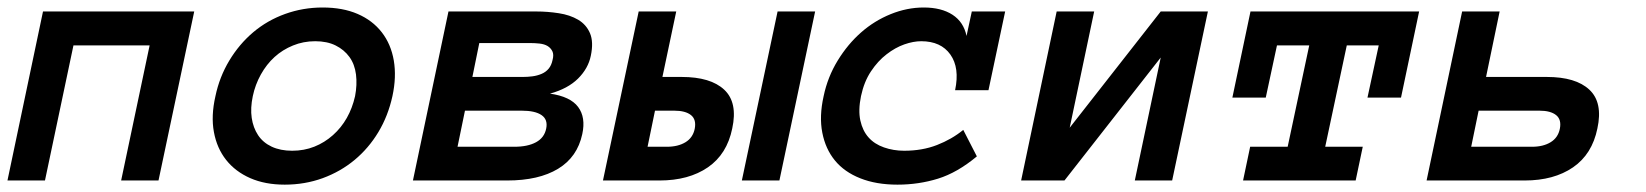

<svg xmlns="http://www.w3.org/2000/svg" viewBox="-44 -486 4431 517"><path d="M382.8 0H282.2L358.9 -363.8H153.8L77.1 0H-23.9L71.8 -455.1H479Z M1012.7 -227.1Q1001 -173.8 974.9 -130.4Q948.7 -86.9 910.9 -55.4Q873 -23.9 825 -6.3Q776.9 11.2 722.7 11.2Q669.9 11.2 629.9 -6.3Q589.8 -23.9 564.9 -55.4Q540 -86.9 532 -130.4Q523.9 -173.8 536.1 -227.1Q546.9 -278.8 573.5 -323Q600.1 -367.2 637.9 -399.2Q675.8 -431.2 723.9 -448.5Q772 -465.8 824.7 -465.8Q878.9 -465.8 918.9 -448.5Q959 -431.2 983.9 -399.2Q1008.8 -367.2 1016.4 -323Q1023.9 -278.8 1012.7 -227.1ZM912.1 -227.1Q918 -257.8 914.6 -285.4Q911.1 -313 897 -332.5Q882.8 -352.1 859.9 -363.5Q836.9 -375 804.7 -375Q772.9 -375 744.9 -363.5Q716.8 -352.1 695.3 -332.5Q673.8 -313 658.4 -285.4Q643.1 -257.8 636.7 -227.1Q629.9 -194.8 633.8 -168.5Q637.7 -142.1 650.9 -122.1Q664.1 -102.1 687.5 -91.1Q710.9 -80.1 742.7 -80.1Q774.9 -80.1 802.5 -91.1Q830.1 -102.1 852.5 -122.1Q875 -142.1 889.9 -168.5Q904.8 -194.8 912.1 -227.1Z M1523.9 -125Q1510.7 -63 1458.7 -31.5Q1406.7 0 1321.8 0H1067.9L1163.6 -455.1H1399.9Q1430.7 -455.1 1460.7 -450.4Q1490.7 -445.8 1512.7 -432.9Q1534.7 -419.9 1544.7 -396.5Q1554.7 -373 1546.9 -335.9Q1540 -301.8 1512.5 -274.4Q1484.9 -247.1 1437 -233.9Q1491.7 -226.1 1512.7 -198Q1533.7 -169.9 1523.9 -125ZM1443.8 -324.2Q1447.8 -338.9 1443.4 -347.9Q1439 -356.9 1430.4 -362.1Q1421.9 -367.2 1408.9 -368.7Q1396 -370.1 1382.8 -370.1H1246.6L1228 -278.8H1363.8Q1377 -278.8 1389.9 -280.5Q1402.8 -282.2 1414.3 -287.1Q1425.8 -292 1433.3 -301Q1440.9 -310.1 1443.8 -324.2ZM1426.8 -140.1Q1431.6 -164.1 1414.3 -176Q1397 -188 1360.8 -188H1208L1188 -90.8H1340.8Q1377 -90.8 1399.4 -103Q1421.9 -115.2 1426.8 -140.1Z M1927.7 -140.1Q1913.6 -70.8 1862.1 -35.4Q1810.5 0 1731.9 0H1579.6L1675.8 -455.1H1776.9L1739.7 -278.8H1791.5Q1869.6 -278.8 1906.2 -244.4Q1942.9 -210 1927.7 -140.1ZM1826.7 -139.2Q1831.5 -164.1 1816.7 -176Q1801.8 -188 1771.5 -188H1719.7L1699.7 -90.8H1751.5Q1781.7 -90.8 1801.8 -103Q1821.8 -115.2 1826.7 -139.2ZM2049.8 -455.1H2150.9L2054.7 0H1953.6Z M2586.4 -64.9Q2533.7 -21 2481.7 -4.9Q2429.7 11.2 2372.6 11.2Q2315.4 11.2 2272.5 -5.9Q2229.5 -22.9 2204.1 -54Q2178.7 -85 2170.2 -128.9Q2161.6 -172.9 2173.8 -227.1Q2184.6 -278.8 2211.7 -323Q2238.8 -367.2 2274.7 -398.7Q2310.5 -430.2 2354.5 -448Q2398.4 -465.8 2443.4 -465.8Q2490.7 -465.8 2520.8 -446.3Q2550.8 -426.8 2558.6 -389.2L2572.8 -455.1H2662.6L2617.7 -243.2H2527.8Q2540.5 -303.2 2515.1 -339.1Q2489.7 -375 2436.5 -375Q2415.5 -375 2391.1 -366.5Q2366.7 -357.9 2343.3 -339.8Q2319.8 -321.8 2301.3 -293.9Q2282.7 -266.1 2274.4 -227.1Q2266.6 -189 2272.7 -161.4Q2278.8 -133.8 2294.7 -116Q2310.5 -98.1 2336.2 -89.1Q2361.8 -80.1 2390.6 -80.1Q2439.5 -80.1 2479 -95.5Q2518.6 -110.8 2549.8 -136.2Z M2801.3 -455.1H2902.3L2836.4 -142.1L3081.5 -455.1H3208.5L3112.3 0H3011.7L3081.5 -331.1L2822.3 0H2705.6Z M3728.5 -223.1H3638.2L3668.5 -363.8H3582.5L3524.4 -90.8H3625.5L3606.4 0H3303.2L3322.3 -90.8H3423.3L3481.4 -363.8H3394.5L3364.3 -223.1H3274.4L3323.2 -455.1H3777.3Z M4257.3 -140.1Q4243.2 -70.8 4191.7 -35.4Q4140.1 0 4061.5 0H3797.4L3893.1 -455.1H3994.1L3957.5 -278.8H4121.1Q4199.2 -278.8 4235.8 -244.4Q4272.5 -210 4257.3 -140.1ZM4156.2 -139.2Q4161.1 -164.1 4146.2 -176Q4131.3 -188 4101.1 -188H3937.5L3917.5 -90.8H4081.1Q4111.3 -90.8 4131.3 -103Q4151.4 -115.2 4156.2 -139.2Z"/></svg>

Font: Anonymous Pro
Style: Bold Italic
Weight: 700
Italic angle: -12°
Monospace: yes
Designer: Mark Simonson
Version: Version 1.003